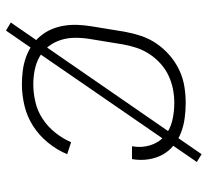

<svg xmlns="http://www.w3.org/2000/svg" viewBox="-46 -585 692 640"><g transform="rotate(90 300.0 -265.0)"><path d="M261 8Q238 8 215 5Q192 2 171 -5.5Q150 -13 132 -25Q114 -37 100 -54Q86 -71 77.5 -91Q69 -111 65.5 -133.5Q62 -156 63 -179Q64 -202 68 -226L86 -336Q91 -363 100 -390Q109 -417 125.5 -441Q142 -465 164.5 -484.5Q187 -504 213.5 -516.5Q240 -529 268 -533.5Q296 -538 323 -538Q349 -538 374.5 -534.5Q400 -531 423 -522Q446 -513 465 -497.5Q484 -482 495.5 -461Q507 -440 511 -414.5Q515 -389 511 -363Q511 -362 510.5 -361Q510 -360 510 -359H467Q468 -360 468 -360.5Q468 -361 468 -362Q473 -392 464 -420.5Q455 -449 433.5 -467.5Q412 -486 383 -493Q354 -500 323 -500Q300 -500 277 -495.5Q254 -491 232.5 -481Q211 -471 192.5 -454.5Q174 -438 160.5 -417.5Q147 -397 139.5 -374.5Q132 -352 128 -329L110 -219Q106 -195 106 -170Q106 -145 113 -122.5Q120 -100 134 -81.5Q148 -63 168 -51.5Q188 -40 212 -35Q236 -30 261 -30Q290 -30 320 -37Q350 -44 376 -61Q402 -78 422 -103Q442 -128 454 -156L494 -143Q480 -109 455.5 -79Q431 -49 399.5 -29Q368 -9 332 -0.5Q296 8 261 8ZM82 61 55 45 494 -591 520 -575Z"/></g></svg>

Font: Iosevka Curly XLtEx
Style: Italic
Weight: 200
Width: 7
Italic angle: -9°
Monospace: yes
Designer: Belleve Invis
Foundry: Belleve Invis
Version: Version 11.1.0; ttfautohint (v1.8.3)